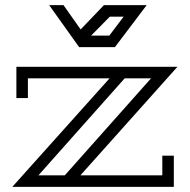

<svg xmlns="http://www.w3.org/2000/svg" viewBox="-20 -730 741 750"><path d="M614 -122H659V0H28L408 -424H89V-347H44V-469H673L294 -45H614ZM233 -45 570 -424H467L130 -45ZM172 -710H228L295 -615L386 -710H553L429 -546H289ZM336 -591H407L463 -665H409Z"/></svg>

Font: Geostar
Style: Regular
Weight: 400
Designer: Joe Prince
Foundry: Joe Prince
Version: Version 1.002